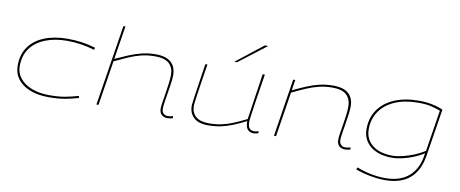

<svg xmlns="http://www.w3.org/2000/svg" viewBox="-80 -1153 4160 1735"><g transform="rotate(10 1999.5 -285.0)"><path d="M385 10Q286 10 213 -19Q140 -48 100.5 -100.5Q61 -153 61 -223Q61 -327 112 -397.5Q163 -468 254.5 -504Q346 -540 467 -540Q598 -540 722 -503L716 -483Q590 -521 464 -521Q351 -521 264 -486.5Q177 -452 128.5 -385.5Q80 -319 80 -221Q80 -159 118.5 -111Q157 -63 226.5 -36Q296 -9 388 -9Q477 -9 538 -21Q599 -33 653 -49L658 -31Q605 -15 540 -2.5Q475 10 385 10Z M1420 -69Q1420 -39 1435.5 -24Q1451 -9 1475 -9Q1501 -9 1522 -17L1526 1Q1514 6 1500 8Q1486 10 1476 10Q1442 10 1421.5 -9Q1401 -28 1401 -66Q1401 -86 1407 -124Q1413 -162 1420.5 -208Q1428 -254 1434 -300Q1440 -346 1440 -382Q1440 -445 1400.5 -483Q1361 -521 1270 -521Q1203 -521 1144.5 -506.5Q1086 -492 1029 -467Q972 -442 907 -411L842 0H823L940 -740H959L910 -434Q971 -462 1028.5 -486Q1086 -510 1146 -525Q1206 -540 1273 -540Q1368 -540 1414 -498.5Q1460 -457 1460 -381Q1460 -352 1454 -307.5Q1448 -263 1440 -215.5Q1432 -168 1426 -128Q1420 -88 1420 -69Z M1848 10Q1759 10 1716 -31Q1673 -72 1673 -139Q1673 -143 1673.5 -150.5Q1674 -158 1677 -178.5Q1680 -199 1685.5 -240Q1691 -281 1702 -351.5Q1713 -422 1729 -530H1748Q1732 -426 1721 -357Q1710 -288 1704.5 -246.5Q1699 -205 1696 -183.5Q1693 -162 1692.5 -153Q1692 -144 1692 -140Q1692 -80 1731.5 -44.5Q1771 -9 1852 -9Q1915 -9 1968.5 -20.5Q2022 -32 2076 -54.5Q2130 -77 2192 -108L2255 -530H2275Q2256 -410 2243.5 -331Q2231 -252 2224.5 -204.5Q2218 -157 2214.5 -133Q2211 -109 2210.5 -99.5Q2210 -90 2210 -86Q2210 -43 2225.5 -26Q2241 -9 2269 -9Q2274 -9 2285.5 -11Q2297 -13 2307 -17L2310 0Q2300 5 2287 7.5Q2274 10 2268 10Q2231 10 2211 -12.5Q2191 -35 2191 -89Q2130 -58 2075.5 -35.5Q2021 -13 1966 -1.5Q1911 10 1848 10ZM1982 -596 2229 -790H2260L2007 -596Z M2535 -530H2554L2539 -433Q2604 -464 2661 -488Q2718 -512 2776.5 -526Q2835 -540 2902 -540Q2997 -540 3043 -498.5Q3089 -457 3089 -381Q3089 -352 3083 -307.5Q3077 -263 3069 -215.5Q3061 -168 3055 -128Q3049 -88 3049 -69Q3049 -39 3064.5 -24Q3080 -9 3104 -9Q3130 -9 3151 -17L3155 1Q3143 6 3129 8Q3115 10 3105 10Q3071 10 3050.5 -9Q3030 -28 3030 -66Q3030 -86 3035.5 -124Q3041 -162 3049 -207.5Q3057 -253 3062.5 -297.5Q3068 -342 3068 -376Q3068 -443 3028.5 -482Q2989 -521 2899 -521Q2832 -521 2775 -507Q2718 -493 2661 -468.5Q2604 -444 2536 -411L2471 0H2452Z M3237 170 3246 150Q3302 174 3372 188Q3442 202 3506 202Q3643 202 3723 133Q3803 64 3822 -67L3824 -81Q3782 -54 3731 -33.5Q3680 -13 3629 -1.5Q3578 10 3534 10Q3452 10 3391.5 -16.5Q3331 -43 3298 -91.5Q3265 -140 3265 -206Q3265 -308 3316.5 -383Q3368 -458 3463.5 -499Q3559 -540 3690 -540Q3753 -540 3809.5 -528.5Q3866 -517 3910 -497L3841 -62Q3819 77 3736 148.5Q3653 220 3509 220Q3445 220 3372.5 206.5Q3300 193 3237 170ZM3889 -484Q3854 -497 3808 -509Q3762 -521 3685 -521Q3561 -521 3471.5 -482Q3382 -443 3333.5 -372.5Q3285 -302 3285 -208Q3285 -117 3352 -63Q3419 -9 3536 -9Q3578 -9 3631.5 -22Q3685 -35 3737.5 -57Q3790 -79 3829 -105Z"/></g></svg>

Font: Georama ExtraExtended Thin
Style: Italic
Weight: 100
Width: 8
Italic angle: -9°
Designer: Jean-Baptiste Levee
Foundry: Production Type
Version: Version 1.000